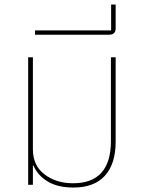

<svg xmlns="http://www.w3.org/2000/svg" viewBox="-20 -820 628 852"><path d="M306.2 12.2Q234.9 12.2 190.2 -15.6Q145.5 -43.5 128.9 -85H126V0H105V-565.9H126V-157.2Q126 -85.4 177.7 -46.1Q229.5 -6.8 304.2 -6.8Q472.2 -6.8 472.2 -194.8V-565.9H493.2V-191.9Q493.2 -92.3 445.3 -40Q397.5 12.2 306.2 12.2Z M135.3 -666V-685.1H473.1V-799.8H493.2V-694.8Q493.2 -666 464.4 -666Z"/></svg>

Font: Anuphan Thin
Style: Regular
Weight: 250
Designer: Mike Abbink, Paul van der Laan, Pieter van Rosmalen, Mint Tantisuwanna
Foundry: Bold Monday; Cadson Demak
Version: Version 3.002;hotconv 1.0.109;makeotfexe 2.5.65596